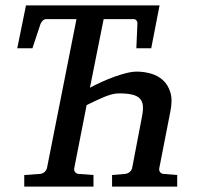

<svg xmlns="http://www.w3.org/2000/svg" viewBox="-20 -691 735 711"><path d="M395 0V-43L442.9 -46.9Q452.6 -47.9 459.7 -53.7Q466.8 -59.6 469.2 -67.9L505.9 -259.8Q510.7 -283.7 509 -300Q507.3 -316.4 497.6 -326.4Q487.8 -336.4 469 -340.8Q450.2 -345.2 420.9 -345.2Q408.2 -345.2 394 -341.6Q379.9 -337.9 364.5 -331.5Q349.1 -325.2 333 -317.4L300.8 -301.8L254.9 -67.9Q253.4 -59.6 258.1 -53.7Q262.7 -47.9 271 -46.9L326.2 -43V0H69.8V-43L127.9 -46.9Q137.7 -47.9 144.5 -53.7Q151.4 -59.6 153.8 -67.9L263.2 -620.1H150.9Q144 -620.1 138.4 -614.7Q132.8 -609.4 129.9 -602.1L100.1 -512.2H43.9L76.2 -670.9H570.8L540 -512.2H484.9L488.8 -602.1Q489.7 -609.4 485.8 -614.7Q481.9 -620.1 475.1 -620.1H363.8L313 -366.2Q333.5 -377 356.9 -387.7Q380.4 -398.4 403.3 -406.7Q426.3 -415 448 -420.4Q469.7 -425.8 486.8 -425.8Q512.2 -425.8 538.1 -418.7Q564 -411.6 583 -394.5Q602.1 -377.4 610.8 -349.1Q619.6 -320.8 610.8 -277.8L569.8 -67.9Q568.4 -59.6 572.8 -53.7Q577.1 -47.9 585.9 -46.9L636.2 -43V0Z"/></svg>

Font: Charis SIL Cyr
Style: Italic
Weight: 400
Italic angle: -11°
Foundry: SIL International
Version: Version 5.000